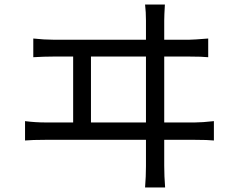

<svg xmlns="http://www.w3.org/2000/svg" viewBox="-20 -788 1040 842"><path d="M620.1 -251V-540H378.9V-251ZM835 -251Q866.2 -251 918 -256.8V-171.9Q891.1 -174.8 835 -174.8H700.2V-61Q700.2 -15.1 704.1 34.2H616.2Q620.1 -15.1 620.1 -59.1V-174.8H178.2Q121.1 -174.8 89.8 -171.9V-256.8Q134.8 -251 178.2 -251H300.8V-540H214.8Q172.9 -540 126 -537.1V-619.1Q173.8 -613.8 214.8 -613.8H620.1V-698.2Q620.1 -734.9 616.2 -768.1H703.1Q700.2 -720.2 700.2 -698.2V-613.8H810.1Q828.1 -613.8 893.1 -619.1V-537.1Q866.2 -540 810.1 -540H700.2V-251Z"/></svg>

Font: Black Ops One [rus by aLiNcE]
Style: Regular
Weight: 400
Designer: James Grieshaber
Foundry: James Grieshaber
Version: Version 1.002;May 25, 2024;FontCreator 13.0.0.2680 64-bit